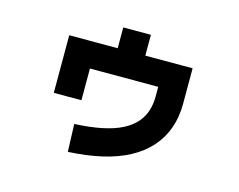

<svg xmlns="http://www.w3.org/2000/svg" viewBox="-94 -773 1188 953"><g transform="rotate(15 500.0 -296.0)"><path d="M323 38 318 -104Q399 -108 459 -120.5Q519 -133 560 -154Q601 -175 626 -203.5Q651 -232 662 -266.5Q673 -301 673 -341V-390H322V-227H180V-523H814V-341Q814 -272 793.5 -214.5Q773 -157 732.5 -111.5Q692 -66 632 -34Q572 -2 495 15.5Q418 33 323 38ZM429 -470V-630H571V-470Z"/></g></svg>

Font: Murecho Thin ExtraBold
Style: Regular
Weight: 800
Version: Version 1.010